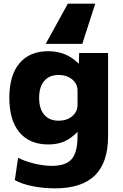

<svg xmlns="http://www.w3.org/2000/svg" viewBox="-20 -810 673 1050"><path d="M351 -790H501L430 -570H230ZM281 220Q216 220 157 208Q98 196 61 175L79 53Q116 72 167 84.5Q218 97 265 97Q340 97 372 60Q404 23 404 -65V-87H402Q368 -52 330.5 -36Q293 -20 244 -20Q142 -20 86.5 -86Q31 -152 31 -275Q31 -398 86.5 -464Q142 -530 244 -530Q293 -530 334 -513.5Q375 -497 409 -463H411L413 -520H571V-65Q571 79 499 149.5Q427 220 281 220ZM300 -150Q331 -150 354 -161Q377 -172 390.5 -191.5Q404 -211 404 -235V-315Q404 -340 390.5 -359Q377 -378 354 -389Q331 -400 300 -400Q250 -400 222 -367.5Q194 -335 194 -275Q194 -215 222 -182.5Q250 -150 300 -150Z"/></svg>

Font: M PLUS 1 ExtraBold
Style: Regular
Weight: 800
Designer: Coji Morishita
Foundry: UNDERFOREST DESIGN
Version: Version 1.001